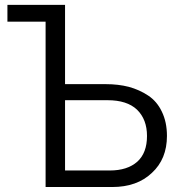

<svg xmlns="http://www.w3.org/2000/svg" viewBox="-20 -751 733 771"><path d="M9.8 -664.1Q9.8 -680.7 9.8 -731.4Q67.4 -731.4 241.2 -731.4Q241.2 -651.4 241.2 -413.1Q282.2 -413.1 404.3 -413.1Q455.1 -413.1 497.1 -402.3Q540 -390.6 575.2 -367.2Q610.4 -343.8 629.9 -302.7Q650.4 -260.7 650.4 -205.1Q650.4 -112.3 589.8 -56.6Q530.3 0 430.7 0Q341.8 0 163.1 0Q163.1 -166 163.1 -664.1Q125 -664.1 9.8 -664.1ZM241.2 -66.4Q286.1 -66.4 420.9 -66.4Q491.2 -66.4 531.2 -101.6Q570.3 -136.7 570.3 -205.1Q570.3 -271.5 530.3 -310.5Q490.2 -348.6 412.1 -348.6Q355.5 -348.6 241.2 -348.6Q241.2 -278.3 241.2 -66.4Z"/></svg>

Font: Gothic A1
Style: Regular
Weight: 400
Designer: HanYang I&C Co.,Ltd.
Version: Version 2.50